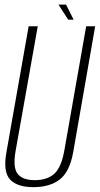

<svg xmlns="http://www.w3.org/2000/svg" viewBox="-20 -786 422 811"><path d="M121 4.5Q190.5 4.5 232.2 -27.8Q274 -60 289 -142L382 -675H344L251.5 -149Q238.5 -77 208.2 -51Q178 -25 126.5 -25Q76.5 -25 55 -51Q33.5 -77 46 -149L139.5 -675H101L7 -142Q-7.5 -60 22.5 -27.8Q52.5 4.5 121 4.5ZM268 -703H291L259 -766.5H227Z"/></svg>

Font: Anybody Condensed ExtraLight
Style: Italic
Weight: 250
Width: 3
Italic angle: -10°
Version: Version 1.113;gftools[0.9.25]